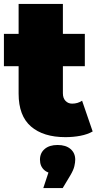

<svg xmlns="http://www.w3.org/2000/svg" viewBox="-20 -690 500 980"><path d="M314 10Q201 10 138 -44.5Q75 -99 75 -212V-670H301V-214Q301 -189 314.5 -175Q328 -161 348 -161Q377 -161 399 -176L453 -19Q427 -4 390.5 3Q354 10 314 10ZM0 -352V-517H413V-352ZM201 270 249 125 274 198Q229 198 206.5 178.5Q184 159 184 125Q184 91 208 70.5Q232 50 274 50Q316 50 340 70.5Q364 91 364 125Q364 139 359.5 158.5Q355 178 339 205L300 270Z"/></svg>

Font: MOST Montserrat Black
Style: Regular
Weight: 900
Designer: Julieta Ulanovsky
Foundry: Julieta Ulanovsky
Version: Version 8.000;March 11, 2024;FontCreator 15.0.0.2926 64-bit